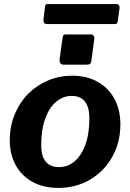

<svg xmlns="http://www.w3.org/2000/svg" viewBox="-20 -911 639 941"><path d="M266 10Q193 10 139.5 -19.5Q86 -49 57 -101.5Q28 -154 28 -223Q28 -293 52.5 -351.5Q77 -410 119 -452Q161 -494 216.5 -517Q272 -540 333 -540Q406 -540 459.5 -509.5Q513 -479 541.5 -425.5Q570 -372 570 -302Q570 -213 530 -142Q490 -71 421 -30.5Q352 10 266 10ZM270 -92Q311 -92 344.5 -119.5Q378 -147 398 -200.5Q418 -254 418 -332Q418 -386 396 -413.5Q374 -441 331 -441Q290 -441 256 -413Q222 -385 202 -331Q182 -277 182 -199Q182 -146 204 -119Q226 -92 270 -92ZM442 -720 428 -614Q426 -601 420.5 -597.5Q415 -594 401 -594H293Q280 -594 275.5 -601.5Q271 -609 272 -620L287 -727Q289 -737 291.5 -739.5Q294 -742 302 -742H427Q434 -742 439 -735Q444 -728 442 -720ZM566 -872 557 -808Q556 -797 551.5 -795Q547 -793 534 -793H210Q200 -793 196 -799.5Q192 -806 193 -815L201 -880Q203 -888 205 -889.5Q207 -891 213 -891H552Q559 -891 563 -884.5Q567 -878 566 -872Z"/></svg>

Font: Libre Franklin Thin
Style: Bold Italic
Weight: 700
Italic angle: -8°
Version: Version 3.000